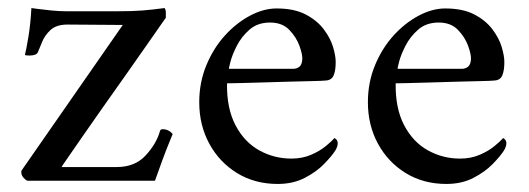

<svg xmlns="http://www.w3.org/2000/svg" viewBox="-20 -449 1314 477"><path d="M145 -421H270Q310 -421 334.5 -423Q359 -425 389 -429Q392 -424 392 -418.5Q392 -413 392 -408Q392 -406 392 -405Q392 -405 378 -385Q364 -365 341 -332Q318 -299 290.5 -260Q263 -221 235 -181.5Q207 -142 184 -108.5Q161 -75 147 -55Q133 -35 133 -34H270Q315 -34 341.5 -62.5Q368 -91 377 -122Q378 -128 384 -128Q399 -128 409 -116Q409 -116 401 -96.5Q393 -77 383 -50Q373 -23 365 0H48Q43 -2 38 -8Q33 -14 33 -20Q33 -21 33 -23Q33 -25 34 -26L285 -387L148 -388Q120 -388 105.5 -374.5Q91 -361 84.5 -344.5Q78 -328 74 -319Q70 -311 53 -311Q42 -311 42 -313Q45 -324 50.5 -357Q56 -390 58 -429Q58 -429 72.5 -427Q87 -425 107.5 -423Q128 -421 145 -421Z M544 -242Q543 -180 565 -138Q587 -96 624 -75.5Q661 -55 704 -55Q731 -55 753 -64.5Q775 -74 790 -86.5Q805 -99 811 -106Q812 -106 815.5 -102.5Q819 -99 819 -93Q819 -85 813 -75Q804 -61 785 -41.5Q766 -22 737 -7Q708 8 670 8Q613 8 569 -19Q525 -46 500 -92Q475 -138 475 -195Q475 -244 492.5 -286.5Q510 -329 538.5 -360.5Q567 -392 601 -410Q635 -428 667 -428Q711 -428 739.5 -413Q768 -398 784.5 -376Q801 -354 807.5 -332Q814 -310 814 -295Q814 -274 809 -262Q804 -250 790 -249Q781 -248 754.5 -247.5Q728 -247 694 -246Q660 -245 627 -244Q594 -243 571 -242.5Q548 -242 544 -242ZM549 -278H708Q717 -278 723.5 -283Q730 -288 731 -301Q732 -313 724 -335Q716 -357 698.5 -375Q681 -393 651 -393Q620 -393 600 -375.5Q580 -358 568.5 -335.5Q557 -313 552.5 -295.5Q548 -278 549 -278Z M963 -242Q962 -180 984 -138Q1006 -96 1043 -75.5Q1080 -55 1123 -55Q1150 -55 1172 -64.5Q1194 -74 1209 -86.5Q1224 -99 1230 -106Q1231 -106 1234.5 -102.5Q1238 -99 1238 -93Q1238 -85 1232 -75Q1223 -61 1204 -41.5Q1185 -22 1156 -7Q1127 8 1089 8Q1032 8 988 -19Q944 -46 919 -92Q894 -138 894 -195Q894 -244 911.5 -286.5Q929 -329 957.5 -360.5Q986 -392 1020 -410Q1054 -428 1086 -428Q1130 -428 1158.5 -413Q1187 -398 1203.5 -376Q1220 -354 1226.5 -332Q1233 -310 1233 -295Q1233 -274 1228 -262Q1223 -250 1209 -249Q1200 -248 1173.5 -247.5Q1147 -247 1113 -246Q1079 -245 1046 -244Q1013 -243 990 -242.5Q967 -242 963 -242ZM968 -278H1127Q1136 -278 1142.5 -283Q1149 -288 1150 -301Q1151 -313 1143 -335Q1135 -357 1117.5 -375Q1100 -393 1070 -393Q1039 -393 1019 -375.5Q999 -358 987.5 -335.5Q976 -313 971.5 -295.5Q967 -278 968 -278Z"/></svg>

Font: Amiri Quran
Style: Regular
Weight: 400
Designer: Khaled Hosny
Version: Version 0.117